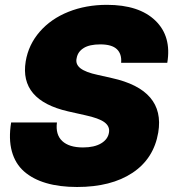

<svg xmlns="http://www.w3.org/2000/svg" viewBox="-20 -757 709 786"><path d="M475.9 -500Q479 -536.2 458.3 -555.8Q437.5 -575.3 390.6 -575.3Q346.6 -575.3 322.6 -560.4Q298.7 -545.5 294 -519.9Q287.6 -494.7 308.9 -477.8Q330.3 -460.9 380.7 -450.3L437.5 -437.5Q657 -389.2 627.8 -214.5Q609.7 -107.6 522.4 -49.5Q435 8.5 295.5 8.5Q223.7 8.5 169.2 -7.5Q114.7 -23.4 78.5 -55.2Q42.3 -87 28.4 -137.8Q14.6 -188.6 25.6 -255.7H213.1Q206.7 -206 234.7 -179.7Q262.8 -153.4 319.6 -153.4Q366.1 -153.4 394 -170.1Q421.9 -186.8 426.1 -214.5Q430.4 -239.3 408 -256.2Q385.7 -273.1 328.1 -285.5L258.5 -301.1Q59.3 -346.9 85.2 -505.7Q96.6 -574.2 142.6 -627.1Q188.6 -680 260.1 -708.6Q331.7 -737.2 417.6 -737.2Q549.4 -737.2 616.1 -672.6Q682.9 -608 664.8 -500Z"/></svg>

Font: Karasuma Gothic
Style: Italic
Weight: 900
Italic angle: -9.39999°
Designer: Rasmus Andersson / Ryoko Nishizuka
Foundry: Genbu
Version: Version 1.00